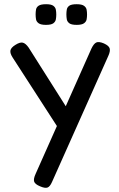

<svg xmlns="http://www.w3.org/2000/svg" viewBox="-20 -680 566 911"><path d="M170 204Q146 194 142 181.5Q138 169 149 145L250 -82L40 -407Q27 -427 29.5 -440.5Q32 -454 53 -467Q75 -481 88.5 -477.5Q102 -474 116 -454L292 -176L414 -450Q425 -473 437 -478.5Q449 -484 473 -474Q497 -463 500.5 -450Q504 -437 494 -415L227 183Q217 206 205 210Q193 214 170 204ZM344 -562Q319 -562 309 -569.5Q299 -577 297 -588Q295 -599 295 -612Q295 -624 297 -635Q299 -646 309 -653Q319 -660 344 -660Q368 -660 378.5 -652.5Q389 -645 391 -634Q393 -623 393 -611Q393 -599 391 -588Q389 -577 378.5 -569.5Q368 -562 344 -562ZM198 -562Q174 -562 163.5 -569.5Q153 -577 151 -588Q149 -599 149 -612Q149 -624 151 -635Q153 -646 163.5 -653Q174 -660 199 -660Q223 -660 233 -652.5Q243 -645 245 -634Q247 -623 247 -611Q247 -599 245 -588Q243 -577 233 -569.5Q223 -562 198 -562Z"/></svg>

Font: Fredoka
Style: Regular
Weight: 400
Designer: Ben Nathan
Foundry: Milena B. Brandão, Ben Nathan
Version: Version 2.001